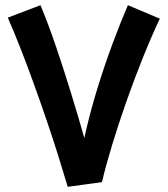

<svg xmlns="http://www.w3.org/2000/svg" viewBox="-20 -713 646 740"><path d="M241 7Q226 -44 205.5 -109.5Q185 -175 160.5 -247Q136 -319 110 -391Q84 -463 58.5 -528Q33 -593 10 -645L136 -693Q165 -624 194.5 -537.5Q224 -451 252.5 -358.5Q281 -266 305 -181Q326 -277 355 -371Q384 -465 415 -548Q446 -631 473 -693L596 -641Q562 -569 529 -486.5Q496 -404 466 -318.5Q436 -233 412 -154Q388 -75 373 -11Z"/></svg>

Font: Noto Sans Thaana
Style: Bold
Weight: 700
Designer: David Williams
Foundry: Google Inc.
Version: Version 3.001; ttfautohint (v1.8.4.7-5d5b)